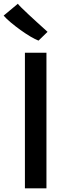

<svg xmlns="http://www.w3.org/2000/svg" viewBox="-36 -1032 376 1052"><path d="M100.5 0V-743H218.5V0ZM224.5 -857.5 175 -809.5Q157.5 -816 131.2 -831.5Q105 -847 76.5 -867.5Q48 -888 23.2 -908.8Q-1.5 -929.5 -16 -946.5L62 -1011.5Q63 -1008.5 79.2 -992.2Q95.5 -976 119 -954Q142.5 -932 166.2 -910.5Q190 -889 206.5 -874Q223 -859 224.5 -857.5Z"/></svg>

Font: Tracken
Style: Regular
Weight: 400
Designer: Eben Sorkin
Foundry: Eben Sorkin
Version: Version 2.001